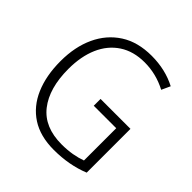

<svg xmlns="http://www.w3.org/2000/svg" viewBox="-192 -877 1039 1039"><g transform="rotate(45 327.0 -357.5)"><path d="M356 -364H585V-29Q489 10 372 10Q268 10 198.5 -35Q129 -80 93.5 -162.5Q58 -245 58 -356Q58 -465 96.5 -548Q135 -631 208 -678Q281 -725 387 -725Q492 -725 576 -681L553 -631Q473 -673 385 -673Q300 -673 240 -633.5Q180 -594 149 -523Q118 -452 118 -356Q118 -208 183.5 -124.5Q249 -41 381 -41Q425 -41 461.5 -47.5Q498 -54 528 -65V-312H356Z"/></g></svg>

Font: Noto Sans Thai Looped SemiCondensed Light
Style: Regular
Weight: 300
Width: 4
Designer: Sasikarn Vongin, Ben Mitchell
Foundry: The Fontpad Ltd
Version: Version 1.001; ttfautohint (v1.8.4.7-5d5b)